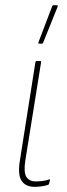

<svg xmlns="http://www.w3.org/2000/svg" viewBox="-20 -715 261 743"><path d="M114 8Q79 8 63.5 -15.5Q48 -39 57 -94L117 -474Q118 -479 123 -479H134Q140 -479 139 -474L78 -94Q71 -48 82 -30.5Q93 -13 118 -13Q131 -13 143.5 -14.5Q156 -16 169 -20Q175 -24 173 -16L170 -5Q169 -1 167 0Q155 4 141.5 6Q128 8 114 8ZM131 -546Q129 -546 128.5 -547.5Q128 -549 129 -552L182 -691Q183 -693 184 -694Q185 -695 188 -695H200Q202 -695 203 -693.5Q204 -692 203 -689L147 -550Q146 -546 140 -546Z"/></svg>

Font: Sofia Sans Condensed Thin
Style: Italic
Weight: 250
Italic angle: -9°
Version: Version 4.100